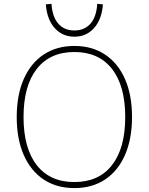

<svg xmlns="http://www.w3.org/2000/svg" viewBox="-20 -964 769 992"><path d="M66.4 -359.4Q66.4 -472.7 102.5 -555.2Q138.7 -637.7 205.6 -682.1Q272.5 -726.6 364.3 -726.6Q456.1 -726.6 522.9 -682.1Q589.8 -637.7 626 -555.2Q662.1 -472.7 662.1 -359.4Q662.1 -246.1 626 -163.6Q589.8 -81.1 522.9 -36.6Q456.1 7.8 364.3 7.8Q272.5 7.8 205.6 -36.6Q138.7 -81.1 102.5 -163.6Q66.4 -246.1 66.4 -359.4ZM627 -359.4Q627 -520.5 558.6 -607.9Q490.2 -695.3 364.3 -695.3Q238.3 -695.3 169.9 -607.9Q101.6 -520.5 101.6 -359.4Q101.6 -198.2 169.9 -110.8Q238.3 -23.4 364.3 -23.4Q490.2 -23.4 558.6 -110.8Q627 -198.2 627 -359.4ZM216.8 -941.4 246.1 -944.3Q250 -877.9 280.8 -842.3Q311.5 -806.6 364.3 -806.6Q417 -806.6 447.8 -842.3Q478.5 -877.9 482.4 -944.3L511.7 -941.4Q505.9 -863.3 465.8 -818.8Q425.8 -774.4 364.3 -774.4Q302.7 -774.4 262.7 -818.8Q222.7 -863.3 216.8 -941.4Z"/></svg>

Font: Min Sans VF VF
Style: Regular
Weight: 400
Designer: Jinseong-Kim, NotoSansCJK, Nunito
Foundry: Jinseong-Kim
Version: Version 1.420;Glyphs 3.1.2 (3151)